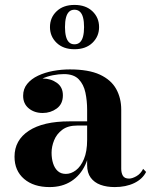

<svg xmlns="http://www.w3.org/2000/svg" viewBox="-20 -750 620 780"><path d="M446 10Q413.5 10 388.2 0.8Q363 -8.5 348.5 -28.2Q334 -48 334 -79V-304.5Q334 -340.5 327 -373.8Q320 -407 299.8 -428Q279.5 -449 239.5 -449Q218.5 -449 194.2 -444.2Q170 -439.5 148.2 -429Q126.5 -418.5 112.5 -401.8Q98.5 -385 98.5 -361H75Q75 -392.5 98.8 -411.8Q122.5 -431 153.5 -431Q186.5 -431 211 -413.5Q235.5 -396 235.5 -363Q235.5 -327.5 210.5 -309.2Q185.5 -291 153.5 -291Q119.5 -291 96.8 -309.8Q74 -328.5 74 -361Q74 -389 90.5 -409.2Q107 -429.5 134.5 -442.5Q162 -455.5 195.8 -461.8Q229.5 -468 263.5 -468Q340 -468 385.8 -446.8Q431.5 -425.5 452 -388.5Q472.5 -351.5 472.5 -304.5V-64.5Q472.5 -47.5 479.2 -36Q486 -24.5 504.5 -24.5Q517 -24.5 534.2 -34.2Q551.5 -44 561.5 -64L573.5 -51.5Q559 -22.5 525.2 -6.2Q491.5 10 446 10ZM181.5 10Q116.5 10 77.8 -23.2Q39 -56.5 39 -113.5Q39 -180.5 97.2 -218.8Q155.5 -257 262 -257H380.5V-240H294Q256 -240 233 -222.8Q210 -205.5 199.8 -180Q189.5 -154.5 189.5 -129.5Q189.5 -105.5 195.8 -86Q202 -66.5 214.8 -55Q227.5 -43.5 247.5 -43.5Q268.5 -43.5 288.2 -58.2Q308 -73 321 -103.8Q334 -134.5 334 -182H346.5Q346.5 -123.5 326.5 -80.5Q306.5 -37.5 269.5 -13.8Q232.5 10 181.5 10ZM282.5 -550Q237 -550 210 -576Q183 -602 183 -640Q183 -678.5 210 -704.2Q237 -730 282.5 -730Q328.5 -730 355.5 -704.2Q382.5 -678.5 382.5 -640Q382.5 -602 355.5 -576Q328.5 -550 282.5 -550ZM282.5 -570Q296 -570 304.8 -578.2Q313.5 -586.5 317.5 -602.2Q321.5 -618 321.5 -640Q321.5 -662.5 317.5 -678.2Q313.5 -694 304.8 -702.2Q296 -710.5 282.5 -710.5Q269 -710.5 260.5 -702.2Q252 -694 248 -678.2Q244 -662.5 244 -640Q244 -618 248 -602.2Q252 -586.5 260.5 -578.2Q269 -570 282.5 -570Z"/></svg>

Font: Bodoni Moda
Style: Bold
Weight: 700
Designer: Owen Earl
Foundry: indestructible type
Version: Version 2.005